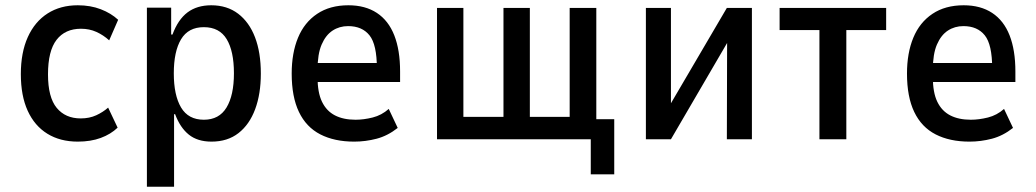

<svg xmlns="http://www.w3.org/2000/svg" viewBox="-20 -528 3929 728"><path d="M275 9Q208 9 159.5 -21Q111 -51 85 -108Q59 -165 59 -247Q59 -329 85.5 -387.5Q112 -446 160.5 -477Q209 -508 275 -508Q323 -508 362 -493Q401 -478 428 -453L394 -375Q372 -395 345.5 -407Q319 -419 287 -419Q227 -419 194.5 -377Q162 -335 162 -246Q162 -159 195 -119Q228 -79 286 -79Q319 -79 345 -91Q371 -103 390 -120L426 -44Q400 -19 362 -5Q324 9 275 9Z M537 180V-499H629V-397H634Q655 -454 691 -481Q727 -508 781 -508Q841 -508 883 -476Q925 -444 947 -386.5Q969 -329 969 -249Q969 -172 947.5 -114Q926 -56 884.5 -23.5Q843 9 782 9Q729 9 696 -17.5Q663 -44 644 -95H640V180ZM753 -74Q811 -74 839 -120.5Q867 -167 867 -250Q867 -334 839.5 -379.5Q812 -425 753 -425Q694 -425 666.5 -379Q639 -333 639 -250Q639 -167 666.5 -120.5Q694 -74 753 -74Z M1323 9Q1248 9 1194.5 -18.5Q1141 -46 1113.5 -103.5Q1086 -161 1086 -249Q1086 -327 1110 -385Q1134 -443 1182.5 -475.5Q1231 -508 1301 -508Q1365 -508 1409 -479Q1453 -450 1475 -394Q1497 -338 1497 -257V-217H1166V-289H1425L1409 -269Q1409 -359 1381 -394Q1353 -429 1300 -429Q1267 -429 1241 -412Q1215 -395 1199.5 -359Q1184 -323 1184 -263V-236Q1184 -177 1201 -142Q1218 -107 1250 -90.5Q1282 -74 1328 -74Q1359 -74 1393 -82.5Q1427 -91 1454 -115L1488 -43Q1450 -13 1408 -2Q1366 9 1323 9Z M2220 133V0H1637V-498H1737V-85H1889V-498H1989V-85H2140V-498H2241V-76H2309V133Z M2429 0V-498H2524V-116H2512L2736 -498H2831V0H2736L2737 -384H2748L2524 0Z M3087 0V-414H2936V-498H3340V-414H3189V0Z M3656 9Q3581 9 3527.5 -18.5Q3474 -46 3446.5 -103.5Q3419 -161 3419 -249Q3419 -327 3443 -385Q3467 -443 3515.5 -475.5Q3564 -508 3634 -508Q3698 -508 3742 -479Q3786 -450 3808 -394Q3830 -338 3830 -257V-217H3499V-289H3758L3742 -269Q3742 -359 3714 -394Q3686 -429 3633 -429Q3600 -429 3574 -412Q3548 -395 3532.5 -359Q3517 -323 3517 -263V-236Q3517 -177 3534 -142Q3551 -107 3583 -90.5Q3615 -74 3661 -74Q3692 -74 3726 -82.5Q3760 -91 3787 -115L3821 -43Q3783 -13 3741 -2Q3699 9 3656 9Z"/></svg>

Font: Nunito Sans 7pt Condensed SemiBold
Style: Regular
Weight: 600
Width: 3
Designer: Vernon Adams
Foundry: Vernon Adams
Version: Version 3.101;gftools[0.9.27]